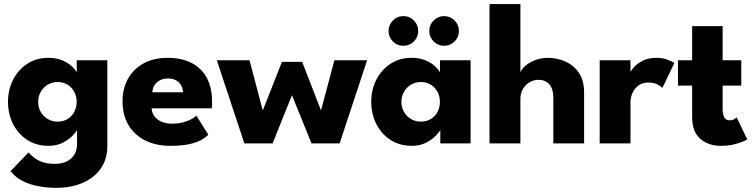

<svg xmlns="http://www.w3.org/2000/svg" viewBox="-20 -708 3724 948"><path d="M257.5 219.5Q214.5 219.5 172.2 212Q130 204.5 93.5 186.5Q57 168.5 32 137L121 44.5Q132.5 58 149.2 71Q166 84 190.8 92.5Q215.5 101 251 101Q284 101 308.5 89.5Q333 78 346.8 56Q360.5 34 360.5 2.5V-7.5H510V11.5Q510 79.5 476.2 126Q442.5 172.5 385.5 196Q328.5 219.5 257.5 219.5ZM360.5 0V-66.5Q356 -56.5 337.8 -37.5Q319.5 -18.5 289.5 -3.2Q259.5 12 219.5 12Q159.5 12 114.5 -17.2Q69.5 -46.5 44.5 -95.8Q19.5 -145 19.5 -205Q19.5 -265 44.5 -314.2Q69.5 -363.5 114.5 -393Q159.5 -422.5 219.5 -422.5Q258 -422.5 287 -410.2Q316 -398 334 -381.2Q352 -364.5 359 -350.5V-410.5H510V0ZM168.5 -205Q168.5 -177 181.5 -154.8Q194.5 -132.5 216.2 -120Q238 -107.5 264.5 -107.5Q292 -107.5 313 -120Q334 -132.5 346.2 -154.8Q358.5 -177 358.5 -205Q358.5 -233 346.2 -255.2Q334 -277.5 313 -290.2Q292 -303 264.5 -303Q238 -303 216.2 -290.2Q194.5 -277.5 181.5 -255.2Q168.5 -233 168.5 -205Z M728.5 -173Q730 -151 742.5 -134Q755 -117 777.2 -107.2Q799.5 -97.5 830 -97.5Q859 -97.5 882.2 -103.5Q905.5 -109.5 922.8 -118.5Q940 -127.5 949.5 -137L1008.5 -43Q996 -29.5 973.2 -16.8Q950.5 -4 913.5 4Q876.5 12 820 12Q752 12 699 -13.5Q646 -39 615.5 -88.5Q585 -138 585 -209.5Q585 -269.5 611.2 -317.8Q637.5 -366 687.5 -394.2Q737.5 -422.5 808 -422.5Q875 -422.5 924.2 -398Q973.5 -373.5 1000.2 -325.2Q1027 -277 1027 -205Q1027 -201 1026.8 -189Q1026.5 -177 1025.5 -173ZM884 -252.5Q883.5 -268.5 875.5 -284.2Q867.5 -300 851.5 -310.2Q835.5 -320.5 810.5 -320.5Q785.5 -320.5 768.2 -310.8Q751 -301 742 -285.5Q733 -270 732 -252.5Z M1421.5 -238 1326 0H1186.5L1050.5 -410.5H1212L1277.5 -162.5L1372 -402.5H1472L1565 -162.5L1631 -410.5H1792.5L1657 0H1518Z M2154 0V-66.5Q2149.5 -56.5 2131.2 -37.5Q2113 -18.5 2083 -3.2Q2053 12 2013 12Q1953 12 1908 -17.2Q1863 -46.5 1838 -95.8Q1813 -145 1813 -205Q1813 -265 1838 -314.2Q1863 -363.5 1908 -393Q1953 -422.5 2013 -422.5Q2051.5 -422.5 2080.5 -410.2Q2109.5 -398 2127.5 -381.2Q2145.5 -364.5 2152.5 -350.5V-410.5H2303.5V0ZM1962 -205Q1962 -177 1975 -154.8Q1988 -132.5 2009.8 -120Q2031.5 -107.5 2058 -107.5Q2085.5 -107.5 2106.5 -120Q2127.5 -132.5 2139.8 -154.8Q2152 -177 2152 -205Q2152 -233 2139.8 -255.2Q2127.5 -277.5 2106.5 -290.2Q2085.5 -303 2058 -303Q2031.5 -303 2009.8 -290.2Q1988 -277.5 1975 -255.2Q1962 -233 1962 -205ZM2173 -482Q2142.5 -482 2121 -503.5Q2099.5 -525 2099.5 -555Q2099.5 -585 2121 -606.8Q2142.5 -628.5 2173 -628.5Q2203 -628.5 2224.5 -607Q2246 -585.5 2246 -555Q2246 -524.5 2224.5 -503.2Q2203 -482 2173 -482ZM1972 -482Q1941 -482 1919.8 -503.5Q1898.5 -525 1898.5 -555Q1898.5 -585 1919.8 -606.8Q1941 -628.5 1972 -628.5Q2002 -628.5 2023.5 -607Q2045 -585.5 2045 -555Q2045 -524.5 2023.5 -503.2Q2002 -482 1972 -482Z M2686 -422.5Q2729 -422.5 2770 -405Q2811 -387.5 2837.5 -349.8Q2864 -312 2864 -250.5V0H2712V-225.5Q2712 -269.5 2692.2 -291.8Q2672.5 -314 2638.5 -314Q2616 -314 2595.5 -302.2Q2575 -290.5 2562.2 -269.2Q2549.5 -248 2549.5 -220.5V0H2397V-688H2549.5V-350Q2555 -366.5 2574.2 -383.2Q2593.5 -400 2622.8 -411.2Q2652 -422.5 2686 -422.5Z M3093 0H2941V-410.5H3093V-347H3090.5Q3094.5 -358.5 3110 -376.2Q3125.5 -394 3153.5 -408.2Q3181.5 -422.5 3222 -422.5Q3250.5 -422.5 3274.5 -413.8Q3298.5 -405 3309.5 -397L3250.5 -273.5Q3243.5 -282 3225.8 -291.2Q3208 -300.5 3181.5 -300.5Q3151 -300.5 3131.2 -285Q3111.5 -269.5 3102.2 -247.5Q3093 -225.5 3093 -206Z M3327.5 -410.5H3397.5V-579H3548V-410.5H3640V-285.5H3548V-171Q3548 -145.5 3555.5 -129.8Q3563 -114 3583 -114Q3596.5 -114 3606 -120Q3615.5 -126 3617.5 -128L3669.5 -20Q3666 -17 3647.8 -9Q3629.5 -1 3601.5 5.5Q3573.5 12 3539 12Q3477.5 12 3437.5 -22.8Q3397.5 -57.5 3397.5 -130V-285.5H3327.5Z"/></svg>

Font: League Spartan Thin
Style: Bold
Weight: 700
Version: Version 2.002